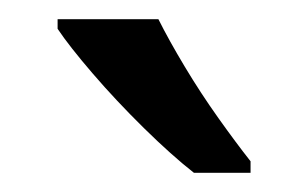

<svg xmlns="http://www.w3.org/2000/svg" viewBox="-20 -786 321 200"><path d="M145 -766Q156 -744 172.5 -716.5Q189 -689 207.5 -663Q226 -637 241 -618V-606H182Q159 -624 130 -652.5Q101 -681 76.5 -709.5Q52 -738 40 -756V-766Z"/></svg>

Font: Noto Sans Tai Viet
Style: Regular
Weight: 400
Designer: Monotype Design Team
Foundry: Monotype Imaging Inc.
Version: Version 2.003; ttfautohint (v1.8.4.7-5d5b)